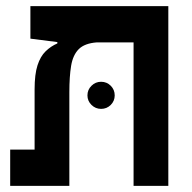

<svg xmlns="http://www.w3.org/2000/svg" viewBox="-20 -606 626 626"><path d="M528.8 0H415.5V-467.8H295.4Q255.9 -464.8 236.8 -445.8Q217.8 -426.8 211.9 -391.6Q206.1 -356.4 206.1 -305.2V0H13.2V-118.2H92.8V-314.5Q92.8 -363.8 102.3 -393.1Q111.8 -422.4 128.7 -438.7Q145.5 -455.1 167 -464.4V-468.8L79.1 -480V-585.9H528.8ZM309.6 -251Q291.5 -251 278.3 -263.9Q265.1 -276.9 265.1 -294.9Q265.1 -313.5 278.3 -326.4Q291.5 -339.4 309.6 -339.4Q328.1 -339.4 341.1 -326.4Q354 -313.5 354 -294.9Q354 -276.9 341.1 -263.9Q328.1 -251 309.6 -251Z"/></svg>

Font: Cascadia Mono PL SemiBold
Style: Regular
Weight: 600
Monospace: yes
Designer: Aaron Bell
Foundry: Saja Typeworks
Version: Version 2404.023; ttfautohint (v1.8.4)